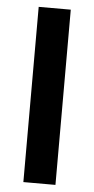

<svg xmlns="http://www.w3.org/2000/svg" viewBox="-52 -742 380 775"><g transform="rotate(5 138.0 -355.0)"><path d="M73 0V-710H203V0Z"/></g></svg>

Font: Livvic SemiBold
Style: Regular
Weight: 600
Designer: Jacques Le Bailly, Baron von Fonthausen
Version: Version 1.001; ttfautohint (v1.8.2)